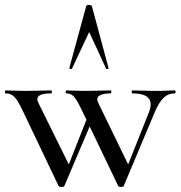

<svg xmlns="http://www.w3.org/2000/svg" viewBox="-27 -750 727 773"><path d="M263 -474 332 -621 400 -474C402 -470 412 -473 410 -476L343 -725C340 -732 321 -732 320 -725L252 -476C251 -473 261 -470 263 -474ZM677 -386C650 -386 637 -384 606 -384C561 -384 537 -386 506 -386C502 -386 502 -374 506 -374C570 -374 592 -349 573 -299L489 -88L369 -335C354 -364 380 -374 419 -374C422 -374 422 -386 419 -386C391 -386 359 -384 313 -384C282 -384 260 -386 240 -386C237 -386 237 -374 240 -374C265 -374 276 -362 304 -303L321 -268L250 -88L128 -335C112 -366 140 -374 179 -374C183 -374 183 -386 179 -386C150 -386 118 -384 74 -384C40 -384 16 -386 -5 -386C-8 -386 -8 -374 -5 -374C22 -374 37 -363 65 -303L209 -1C212 4 230 4 232 -1L334 -241L449 -1C451 4 469 4 471 -1L595 -296C619 -353 642 -374 677 -374C681 -374 681 -386 677 -386Z"/></svg>

Font: Cormorant Infant Book
Style: Regular
Weight: 500
Designer: Christian Thalmann (Catharsis Fonts)
Version: Version 1.000;PS 002.000;hotconv 1.0.88;makeotf.lib2.5.64775